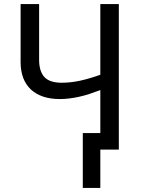

<svg xmlns="http://www.w3.org/2000/svg" viewBox="-20 -734 700 942"><path d="M472.2 -81.1V-292Q443.8 -281.2 418.2 -272.9Q392.6 -264.6 368.4 -259.3Q344.2 -253.9 320.6 -251Q296.9 -248 272.9 -248Q227.5 -248 191.9 -260Q156.2 -272 131.6 -294.9Q106.9 -317.9 94 -351.8Q81.1 -385.7 81.1 -429.2V-713.9H171.9V-440.9Q171.9 -384.8 197.5 -356.4Q223.1 -328.1 283.2 -328.1Q305.2 -328.1 327.1 -330.6Q349.1 -333 372.1 -337.9Q395 -342.8 419.9 -350.1Q444.8 -357.4 472.2 -367.2V-713.9H563V0H472.2V188H386.2V-81.1Z"/></svg>

Font: WenQuanYi Micro Hei
Style: Regular
Weight: 400
Foundry: Ascender Corporation
Version: Version 0.2.0-beta